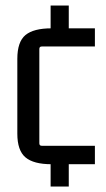

<svg xmlns="http://www.w3.org/2000/svg" viewBox="-20 -660 385 698"><path d="M325 -63H167Q102 -63 72.5 -88Q43 -113 43 -174V-446Q43 -508 72.5 -532.5Q102 -557 167 -557H325V-491H132Q123 -491 123 -482V-139Q123 -130 132 -130H325ZM164 -543V-640H230V-543ZM164 18V-79H230V18Z"/></svg>

Font: Gemunu Libre ExtraLight
Style: Regular
Weight: 400
Version: Version 1.100